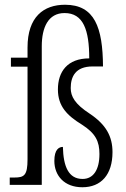

<svg xmlns="http://www.w3.org/2000/svg" viewBox="-20 -779 530 809"><path d="M327 10C406 10 454 -43 454 -138C454 -204 427 -254 358 -300C295 -341 278 -373 278 -408C278 -456 298 -499 370 -499H414C413 -663 379 -759 254 -759C164 -759 96 -708 96 -579V-536H26V-498H96V-108C96 -40 82 -31 41 -31H21V0H156V-584C156 -663 183 -724 252 -724C331 -724 356 -653 356 -533C264 -533 224 -477 224 -402C224 -331 263 -292 325 -254C383 -217 399 -183 399 -130C399 -63 373 -25 328 -25C269 -25 247 -77 245 -160C229 -160 209 -150 209 -101C209 -39 251 10 327 10Z"/></svg>

Font: Noto Serif Georgian ExtraCondensed Light
Style: Regular
Weight: 300
Width: 2
Designer: Monotype Design Team, Akaki Razmadze
Foundry: Google LLC
Version: Version 2.003